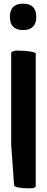

<svg xmlns="http://www.w3.org/2000/svg" viewBox="-20 -788 256 1048"><path d="M41 -496Q41 -512 77 -512Q113 -512 144 -507Q175 -502 175 -496V224Q175 230 174 232Q169 240 136.5 240Q104 240 81 235.5Q58 231 57 224L41 0ZM106 -624Q34 -624 34 -696Q34 -768 106 -768Q178 -768 178 -696Q178 -624 106 -624Z"/></svg>

Font: Chau Philomene One
Style: Regular
Weight: 400
Designer: Vicente Lamonaca
Foundry: TipoType
Version: Version 1.002